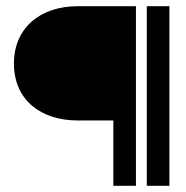

<svg xmlns="http://www.w3.org/2000/svg" viewBox="-20 -600 602 620"><path d="M25 -395C25 -276 113 -211 231 -211H346V0H419V-580H231C110 -580 25 -510 25 -395ZM454 0H527V-580H454Z"/></svg>

Font: Charger Pro
Style: Nar
Weight: 400
Designer: Jasper
Foundry: Cannot Into Space Fonts
Version: Version 1.09